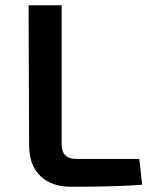

<svg xmlns="http://www.w3.org/2000/svg" viewBox="-20 -710 562 732"><path d="M215 -160Q215 -104 271 -104H511L522 -6Q437 2 251 2Q177 2 135 -38Q91 -79 91 -156L89 -690H215Z"/></svg>

Font: Taylor Sans Upright Semi Bold
Style: Regular
Weight: 600
Italic angle: -8°
Designer: Natanael Gama
Version: Version 1.001 September 8, 2015